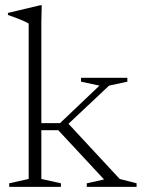

<svg xmlns="http://www.w3.org/2000/svg" viewBox="-20 -730 554 750"><path d="M141.5 -31 218 -14V0H16V-14L92 -31V-638Q72 -650.5 11 -671.5V-679.5L137 -709.5H143L141.5 -644.5V-249H214.5L368.5 -395.5L296.5 -411V-426H477.5V-411L406 -395.5L247.5 -246.5L447.5 -31L513.5 -14V0H319V-14L386.5 -29L207.5 -221.5H141.5Z"/></svg>

Font: Newsreader Text Light
Style: Regular
Weight: 300
Designer: Hugues Gentile
Foundry: Production Type
Version: Version 1.001